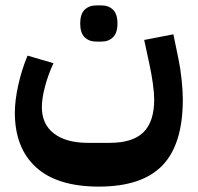

<svg xmlns="http://www.w3.org/2000/svg" viewBox="-20 -529 732 711"><path d="M346 162Q192 162 113.5 90.5Q35 19 35 -112Q35 -157 47.5 -213.5Q60 -270 82 -323L178 -295Q158 -252 146.5 -208Q135 -164 135 -132Q135 -69 180 -34.5Q225 0 306 0H386Q471 0 511 -39Q551 -78 551 -161Q551 -184 546 -220Q541 -256 534 -288L514 -381L622 -402L641 -310Q648 -277 652.5 -234.5Q657 -192 657 -161Q657 5 581.5 83.5Q506 162 346 162ZM336 -375Q310 -375 293.5 -391Q277 -407 277 -442Q277 -477 293.5 -493Q310 -509 336 -509H356Q382 -509 398.5 -493Q415 -477 415 -442Q415 -407 398.5 -391Q382 -375 356 -375Z"/></svg>

Font: IBM Plex Sans Arabic
Style: Bold
Weight: 700
Designer: Mike Abbink, Paul van der Laan, Pieter van Rosmalen, Wael Morcos, Khajak Apelian
Foundry: Bold Monday
Version: Version 1.2